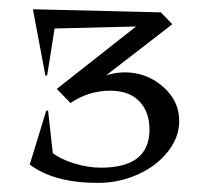

<svg xmlns="http://www.w3.org/2000/svg" viewBox="-20 -632 455 419"><path d="M220.2 -434.1Q173.8 -434.1 133.8 -407.2L104 -438L276.9 -574.2L99.1 -569.8L83 -467.8L79.1 -466.8L51.8 -611.8L331.1 -605L356 -579.1L211.9 -467.8Q233.4 -474.1 252 -474.1Q299.8 -474.1 335.4 -443.1Q371.1 -412.1 371.1 -368.2Q371.1 -332 345.9 -300.5Q320.8 -269 280 -251Q239.3 -232.9 193.8 -232.9Q97.7 -232.9 44.9 -272.9L81.1 -391.1L85 -390.1L95.2 -297.9Q110.8 -285.2 141.1 -275.6Q171.4 -266.1 200.2 -266.1Q306.2 -266.1 306.2 -349.1Q306.2 -388.2 283.9 -411.1Q261.7 -434.1 220.2 -434.1Z"/></svg>

Font: Halibut
Style: Regular
Weight: 400
Designer: Matteo Maggi
Foundry: Collletttivo
Version: Version 3.080 | FøM Fix